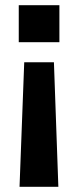

<svg xmlns="http://www.w3.org/2000/svg" viewBox="-20 -513 300 737"><path d="M204 204H55L73 -274H187ZM52 -493H208V-351H52Z"/></svg>

Font: HK Grotesk Black
Style: Regular
Weight: 900
Designer: Alfredo Marco Pradil
Foundry: Hanken Design Co.
Version: Version 3.001